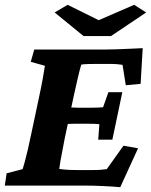

<svg xmlns="http://www.w3.org/2000/svg" viewBox="-30 -782 636 809"><path d="M476.6 6.8Q447.3 3.9 405.3 2Q363.3 0 330.1 0H-9.8L-2 -51.8L65.4 -69.3Q68.4 -78.1 74.2 -99.6Q80.1 -121.1 87.4 -152.3Q94.7 -183.6 102.5 -221.7L130.9 -355.5Q143.6 -414.1 150.4 -451.7Q157.2 -489.3 159.2 -504.9L99.6 -521.5L114.3 -573.2H405.3Q427.7 -573.2 458.5 -574.2Q489.3 -575.2 520.5 -576.7Q551.8 -578.1 571.3 -579.1L562.5 -428.7L500 -422.9L486.3 -508.8Q472.7 -510.7 462.4 -511.7Q452.1 -512.7 440.4 -512.7H377.9Q359.4 -512.7 341.3 -512.2Q323.2 -511.7 312.5 -509.8Q310.5 -503.9 306.6 -489.3Q302.7 -474.6 298.3 -455.6Q293.9 -436.5 289.6 -417Q285.2 -397.5 281.2 -379.9L242.2 -196.3Q238.3 -172.9 232.9 -147Q227.5 -121.1 224.1 -100.6Q220.7 -80.1 219.7 -70.3Q238.3 -67.4 257.8 -66.4Q277.3 -65.4 309.6 -65.4H349.6Q377.9 -65.4 392.1 -66.4Q406.2 -67.4 419.9 -69.3L490.2 -168L551.8 -157.2ZM383.8 -193.4 388.7 -258.8Q380.9 -259.8 365.7 -260.3Q350.6 -260.7 331.1 -260.7H287.1Q268.6 -260.7 253.4 -259.8Q238.3 -258.8 232.4 -257.8L248 -331.1Q253.9 -330.1 268.6 -329.1Q283.2 -328.1 301.8 -328.1H345.7Q365.2 -328.1 381.3 -328.6Q397.5 -329.1 404.3 -330.1L426.8 -393.6H485.4L443.4 -193.4ZM200.2 -729.5 254.9 -761.7 417 -681.6H350.6L535.2 -761.7L585.9 -729.5L437.5 -629.9H322.3Z"/></svg>

Font: Crimson Pro ExtraBold
Style: Italic
Weight: 800
Italic angle: -12°
Designer: Jacques Le Bailly
Foundry: Baron von Fonthausen
Version: Version 1.003